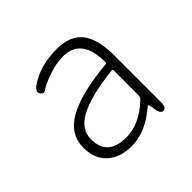

<svg xmlns="http://www.w3.org/2000/svg" viewBox="-103 -912 575 575"><g transform="rotate(-45 184.0 -624.5)"><path d="M154 -442Q106 -442 77 -468Q48 -494 48 -541Q48 -598 102.5 -629Q157 -660 271 -671Q276 -671 276 -676Q276 -778 198 -778Q166 -778 129 -764Q98 -752 88.5 -744.5Q79 -737 71 -749Q63 -760 82 -774Q130 -807 200 -807Q260 -807 286 -770Q309 -737 309 -672V-474Q309 -451 297 -450Q284 -449 281 -472L278 -488Q277 -494 275 -494Q273 -494 266 -488Q211 -442 154 -442ZM161 -472Q217 -472 270 -522Q276 -528 276 -536V-641Q276 -646 271 -645Q172 -634 125 -608Q82 -584 82 -543Q82 -472 161 -472Z"/></g></svg>

Font: Resource Han Rounded KR ExtraLight
Style: Regular
Weight: 250
Designer: Cyano Hao (round all glyphs); Ryoko NISHIZUKA 西塚涼子 (kana, bopomofo & ideographs); Paul D. Hunt (Latin, Greek & Cyrillic)
Foundry: Cyano Hao
Version: 0.990